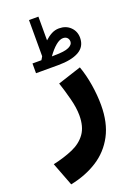

<svg xmlns="http://www.w3.org/2000/svg" viewBox="-207 -753 755 1085"><g transform="rotate(-20 171.0 -210.0)"><path d="M105 -449.7Q107.9 -455.1 111.3 -460Q114.7 -464.8 116.7 -469.7V-687H173.3V-544.4Q193.4 -563 214.4 -574Q235.4 -585 259.3 -585Q301.3 -585 327.6 -559.1Q354 -533.2 354 -494.1Q353.5 -440.9 309.1 -416Q264.6 -391.1 184.1 -391.1H51.3V-449.7ZM183.6 -450.2Q245.1 -450.2 270.3 -462.2Q295.4 -474.1 295.4 -492.7Q295.4 -507.3 286.4 -516.4Q277.3 -525.4 261.7 -525.4Q241.7 -525.4 217.5 -505.4Q193.4 -485.4 168 -449.7ZM23.4 267.1 -30.3 126.5Q38.6 111.3 90.6 88.4Q142.6 65.4 171.4 24.7Q200.2 -16.1 200.2 -84Q200.2 -128.9 185.3 -186.3Q170.4 -243.7 154.3 -291.5L295.4 -337.4Q314.9 -282.7 325.2 -219Q335.4 -155.3 335.4 -96.7Q335.4 9.8 295.9 84.2Q256.3 158.7 186 203.6Q115.7 248.5 23.4 267.1Z"/></g></svg>

Font: Vazirmatn FD Black
Style: Regular
Weight: 900
Designer: Saber Rastikerdar
Foundry: Saber Rastikerdar
Version: Version 33.003